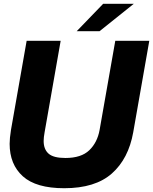

<svg xmlns="http://www.w3.org/2000/svg" viewBox="-20 -979 810 1016"><path d="M31 -218Q31 -247 38 -291L121 -763H301L216 -279Q211 -252 211 -233Q211 -189 237 -166Q263 -143 326 -143Q410 -143 452.5 -184Q495 -225 507 -291L590 -763H770L685 -279Q660 -139 572 -61Q484 17 320 17Q171 17 101 -46Q31 -109 31 -218ZM507 -814H386L526 -959H688Z"/></svg>

Font: Open Sauce Sans Black Italic
Style: Regular
Weight: 900
Italic angle: -10°
Designer: Alfredo Marco Pradil
Foundry: Creative Sauce Fz LLC
Version: Version 1.477